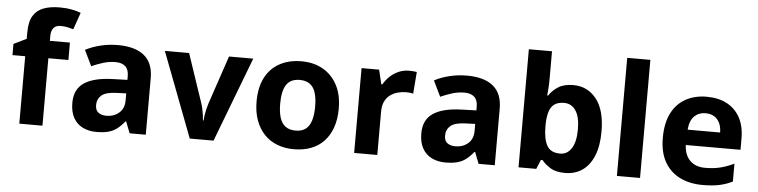

<svg xmlns="http://www.w3.org/2000/svg" viewBox="-46 -993 4859 1231"><g transform="rotate(5 2383.0 -377.5)"><path d="M380 -434H251V0H102V-434H20V-506L102 -546V-586Q102 -656 125.5 -694.5Q149 -733 192.5 -749Q236 -765 295 -765Q339 -765 374.5 -758Q410 -751 432 -742L394 -633Q377 -638 357 -642.5Q337 -647 311 -647Q280 -647 265.5 -628Q251 -609 251 -580V-546H380Z M689 -557Q799 -557 857.5 -509.5Q916 -462 916 -364V0H812L783 -74H779Q756 -45 731.5 -26Q707 -7 675.5 1.5Q644 10 598 10Q550 10 511.5 -8.5Q473 -27 451 -65.5Q429 -104 429 -163Q429 -250 490 -291.5Q551 -333 673 -337L768 -340V-364Q768 -407 745.5 -427Q723 -447 683 -447Q643 -447 605 -435.5Q567 -424 529 -407L480 -508Q524 -531 577.5 -544Q631 -557 689 -557ZM710 -251Q638 -249 610 -225Q582 -201 582 -162Q582 -128 602 -113.5Q622 -99 654 -99Q702 -99 735 -127.5Q768 -156 768 -208V-253Z M1199 0 991 -546H1147L1252 -235Q1258 -217 1262.5 -197Q1267 -177 1269.5 -158Q1272 -139 1273 -123H1277Q1278 -140 1281 -159Q1284 -178 1288.5 -197.5Q1293 -217 1299 -235L1404 -546H1560L1352 0Z M2134 -274Q2134 -205.6 2115.5 -153.1Q2096.9 -100.5 2062.5 -63.7Q2028 -27 1979 -8.5Q1930 10 1868.4 10Q1811.2 10 1762.6 -8.5Q1714 -27 1679 -63.5Q1644 -100 1624.5 -153Q1605 -206 1605 -274.2Q1605 -364.7 1637 -427.3Q1669.1 -489.9 1728.9 -522.9Q1788.7 -556 1871 -556Q1948.4 -556 2007.2 -523Q2066 -490 2100 -427.3Q2134 -364.7 2134 -274ZM1757 -273.8Q1757 -220 1768.5 -183.5Q1780 -147 1805 -128.5Q1830 -110 1870 -110Q1910 -110 1934.5 -128.5Q1959 -147 1970.5 -183.5Q1982 -220 1982 -273.6Q1982 -328 1970.5 -364Q1959 -400 1934 -418Q1909.1 -436 1869.3 -436Q1810 -436 1783.5 -395.5Q1757 -355 1757 -273.8Z M2562 -556Q2573 -556 2588 -555Q2603 -554 2612 -552L2601 -412Q2594 -414 2580.5 -415.5Q2567 -417 2557 -417Q2528 -417 2501 -409.5Q2474 -402 2452.5 -386Q2431 -370 2418.5 -343.5Q2406 -317 2406 -278V0H2257V-546H2370L2392 -454H2399Q2415 -482 2439 -505Q2463 -528 2494.5 -542Q2526 -556 2562 -556Z M2935 -557Q3045 -557 3103.5 -509.5Q3162 -462 3162 -364V0H3058L3029 -74H3025Q3002 -45 2977.5 -26Q2953 -7 2921.5 1.5Q2890 10 2844 10Q2796 10 2757.5 -8.5Q2719 -27 2697 -65.5Q2675 -104 2675 -163Q2675 -250 2736 -291.5Q2797 -333 2919 -337L3014 -340V-364Q3014 -407 2991.5 -427Q2969 -447 2929 -447Q2889 -447 2851 -435.5Q2813 -424 2775 -407L2726 -508Q2770 -531 2823.5 -544Q2877 -557 2935 -557ZM2956 -251Q2884 -249 2856 -225Q2828 -201 2828 -162Q2828 -128 2848 -113.5Q2868 -99 2900 -99Q2948 -99 2981 -127.5Q3014 -156 3014 -208V-253Z M3464 -583Q3464 -552 3462 -522Q3460 -492 3458 -475H3464Q3486 -509 3523 -532.5Q3560 -556 3619 -556Q3711 -556 3768 -484.5Q3825 -413 3825 -274Q3825 -181 3798.5 -117.5Q3772 -54 3725 -22Q3678 10 3615 10Q3555 10 3520.5 -11.5Q3486 -33 3464 -60H3454L3429 0H3315V-760H3464ZM3571 -437Q3532 -437 3509 -421Q3486 -405 3475.5 -372.5Q3465 -340 3464 -291V-275Q3464 -196 3487.5 -153.5Q3511 -111 3573 -111Q3619 -111 3646 -153.5Q3673 -196 3673 -276Q3673 -356 3645.5 -396.5Q3618 -437 3571 -437Z M4097 0H3948V-760H4097Z M4478 -556Q4554 -556 4608.5 -527Q4663 -498 4693 -443Q4723 -388 4723 -308V-236H4371Q4373 -173 4408.5 -137Q4444 -101 4507 -101Q4560 -101 4603 -111.5Q4646 -122 4692 -144V-29Q4652 -9 4607.5 0.5Q4563 10 4500 10Q4418 10 4355 -20.5Q4292 -51 4256 -113Q4220 -175 4220 -269Q4220 -365 4252.5 -428.5Q4285 -492 4343 -524Q4401 -556 4478 -556ZM4479 -450Q4436 -450 4407.5 -422Q4379 -394 4374 -335H4583Q4583 -368 4571.5 -394Q4560 -420 4537 -435Q4514 -450 4479 -450Z"/></g></svg>

Font: Noto Sans Malayalam
Style: Regular
Weight: 400
Designer: Jelle Bosma - Monotype Design Team
Foundry: Monotype Imaging Inc.
Version: Version 2.103